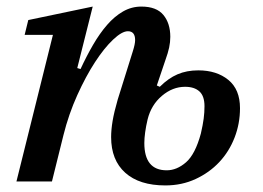

<svg xmlns="http://www.w3.org/2000/svg" viewBox="-20 -552 801 584"><path d="M466 -288Q492 -314 520 -326Q548 -338 583 -338Q639 -338 674.5 -309Q710 -280 710 -223Q710 -176 693.5 -133.5Q677 -91 647 -59Q617 -27 575 -7.5Q533 12 483 12Q404 12 361 -26.5Q318 -65 318 -135Q318 -157 322.5 -184Q327 -211 338 -249L384 -396Q391 -418 391 -430Q391 -457 369 -457Q351 -457 324 -431.5Q297 -406 269 -363Q241 -320 215 -262.5Q189 -205 173 -141L138 0H30L141 -446H55L66 -491L262 -532L215 -345L225 -342Q243 -381 263 -415.5Q283 -450 305.5 -476Q328 -502 354 -517Q380 -532 410 -532Q456 -532 477 -506.5Q498 -481 498 -440Q498 -424 494.5 -407.5Q491 -391 483 -369L457 -292ZM487 -34Q518 -34 546 -58.5Q574 -83 591 -146Q597 -172 599.5 -191Q602 -210 602 -229Q602 -260 586.5 -274Q571 -288 543 -288Q505 -288 472.5 -260.5Q440 -233 429 -189Q424 -168 421.5 -149.5Q419 -131 419 -117Q419 -34 487 -34Z"/></svg>

Font: IBM Plex Serif Medm
Style: Italic
Weight: 500
Italic angle: -14°
Designer: Mike Abbink, Paul van der Laan, Pieter van Rosmalen
Foundry: Bold Monday
Version: Version 3.001